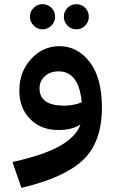

<svg xmlns="http://www.w3.org/2000/svg" viewBox="-20 -625 560 923"><path d="M184 -484Q160 -484 142 -502Q124 -520 124 -545Q124 -570 142 -587.5Q160 -605 184 -605Q209 -605 227 -587.5Q245 -570 245 -545Q245 -520 227 -502Q209 -484 184 -484ZM389.5 -502Q372 -484 347 -484Q322 -484 304.5 -502Q287 -520 287 -545Q287 -570 304.5 -587.5Q322 -605 347 -605Q372 -605 389.5 -587.5Q407 -570 407 -545Q407 -520 389.5 -502ZM266 -403Q353 -403 411.5 -326.5Q470 -250 470 -109Q470 57 380.5 143Q291 229 83 278L40 154Q192 120 269 76Q346 32 367 -27Q329 0 260 0Q177 0 125 -52.5Q73 -105 73 -189Q73 -280 129.5 -341.5Q186 -403 266 -403ZM170 -200Q170 -117 289 -117Q332 -117 373 -133Q359 -282 262 -282Q222 -282 196 -259Q170 -236 170 -200Z"/></svg>

Font: FiraGO SemiBold
Style: Regular
Weight: 600
Designer: bBox Type
Foundry: bBox Type GmbH
Version: Version 1.001;PS 001.001;hotconv 1.0.88;makeotf.lib2.5.64775